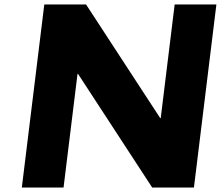

<svg xmlns="http://www.w3.org/2000/svg" viewBox="-20 -845 995 865"><path d="M329.2 -512H331.6L665.7 0H853.7L954.9 -825H766.9L704.1 -313H701.7L367.6 -825H179.6L78.3 0H266.3Z"/></svg>

Font: Hussar
Style: BdSuprExtOblOne
Weight: 700
Foundry: Cannot Into Space Fonts
Version: Version 2.00